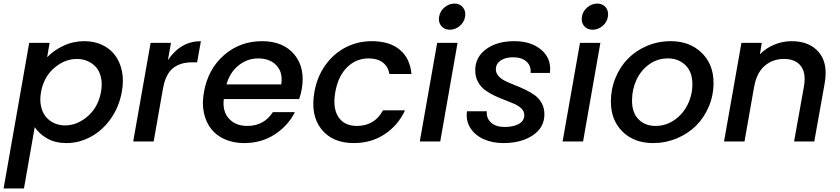

<svg xmlns="http://www.w3.org/2000/svg" viewBox="-43 -790 4688 1072"><path d="M220.2 -470.2Q255.9 -508.3 310.5 -534.2Q365.2 -560.1 428.2 -560.1Q482.4 -560.1 526.4 -539.8Q570.3 -519.5 598.4 -482.7Q626.5 -445.8 637.7 -393.8Q648.9 -341.8 637.2 -277.8Q622.6 -194.8 576.7 -128.9Q530.8 -63 465.6 -27.1Q400.4 8.8 328.1 8.8Q265.6 8.8 220.7 -16.8Q175.8 -42.5 150.9 -80.1L90.8 262.2H-22.9L120.1 -550.8H233.9ZM521 -277.8Q528.8 -321.3 521 -356.7Q513.2 -392.1 493.7 -414.3Q474.1 -436.5 446.5 -448.7Q418.9 -460.9 386.2 -460.9Q318.4 -460.9 259.8 -410.6Q201.2 -360.4 186 -275.9Q178.2 -232.4 186 -196.8Q193.8 -161.1 213.1 -137.9Q232.4 -114.7 260 -102.3Q287.6 -89.8 319.8 -89.8Q388.2 -89.8 447 -141.1Q505.9 -192.4 521 -277.8Z M814.9 0H700.7L797.9 -550.8H911.6L894.5 -454.1Q965.8 -560.1 1078.6 -560.1L1057.6 -441.9H1028.8Q961.9 -441.9 921.4 -408.2Q880.9 -374.5 866.7 -293.9Z M1398.4 -463.9Q1337.9 -463.9 1289.1 -424.8Q1240.2 -385.7 1221.7 -318.8H1527.3Q1537.6 -385.3 1500.7 -424.6Q1463.9 -463.9 1398.4 -463.9ZM1603.5 -164.1Q1565.4 -87.9 1491.2 -39.6Q1417 8.8 1320.3 8.8Q1261.2 8.8 1214.1 -11.5Q1167 -31.7 1137.2 -68.8Q1107.4 -106 1095.7 -158.4Q1084 -210.9 1095.7 -275.9Q1118.7 -404.8 1208 -482.4Q1297.4 -560.1 1420.4 -560.1Q1538.6 -560.1 1600.6 -485.4Q1662.6 -410.6 1641.6 -291Q1638.7 -272.5 1627.4 -236.8H1206.5Q1198.2 -168.5 1235.4 -127.7Q1272.5 -86.9 1337.4 -86.9Q1430.7 -86.9 1480.5 -164.1Z M1712.4 -275.9Q1727.1 -360.4 1772.9 -425.3Q1818.8 -490.2 1886.2 -525.1Q1953.6 -560.1 2032.2 -560.1Q2132.3 -560.1 2189.2 -512.5Q2246.1 -464.8 2254.4 -377H2131.3Q2124 -418 2094.5 -440.9Q2064.9 -463.9 2015.1 -463.9Q1945.3 -463.9 1895 -414.3Q1844.7 -364.7 1829.1 -275.9Q1813.5 -186.5 1846.4 -136.7Q1879.4 -86.9 1949.2 -86.9Q2048.3 -86.9 2095.2 -173.8H2218.3Q2179.7 -90.3 2105 -40.8Q2030.3 8.8 1932.1 8.8Q1812.5 8.8 1751 -69.3Q1689.5 -147.5 1712.4 -275.9Z M2300.8 0 2397.9 -550.8H2511.7L2415 0ZM2468.8 -624Q2438 -624 2420.7 -645Q2403.3 -666 2408.7 -696.8Q2413.6 -727.5 2438.7 -748.8Q2463.9 -770 2494.6 -770Q2524.4 -770 2541.7 -748.8Q2559.1 -727.5 2553.7 -696.8Q2548.8 -666 2523.9 -645Q2499 -624 2468.8 -624Z M2996.6 -151.9Q2996.6 -78.1 2932.1 -34.7Q2867.7 8.8 2767.6 8.8Q2705.6 8.8 2656.7 -13.4Q2607.9 -35.6 2582.5 -76.7Q2557.1 -117.7 2564.5 -168.9H2675.3Q2671.4 -130.9 2698.2 -106Q2725.1 -81.1 2774.4 -81.1Q2822.8 -81.1 2853.5 -97.9Q2884.3 -114.7 2884.3 -147.9Q2884.3 -167.5 2869.1 -183.1Q2854 -198.7 2829.8 -209.5Q2805.7 -220.2 2776.4 -231.2Q2747.1 -242.2 2718 -255.9Q2689 -269.5 2664.8 -287.4Q2640.6 -305.2 2625.5 -333.5Q2610.4 -361.8 2610.4 -397.9Q2610.4 -470.7 2670.9 -515.4Q2731.4 -560.1 2828.6 -560.1Q2923.8 -560.1 2980.5 -510.7Q3037.1 -461.4 3027.3 -382.8H2919.4Q2923.3 -421.9 2896.7 -446Q2870.1 -470.2 2821.3 -470.2Q2778.3 -470.2 2752 -451.9Q2725.6 -433.6 2725.6 -402.8Q2725.6 -381.8 2740.5 -365.2Q2755.4 -348.6 2779.3 -337.2Q2803.2 -325.7 2832 -314.5Q2860.8 -303.2 2889.9 -289.3Q2918.9 -275.4 2942.9 -258.3Q2966.8 -241.2 2981.7 -213.9Q2996.6 -186.5 2996.6 -151.9Z M3098.1 0 3195.3 -550.8H3309.1L3212.4 0ZM3266.1 -624Q3235.4 -624 3218 -645Q3200.7 -666 3206.1 -696.8Q3210.9 -727.5 3236.1 -748.8Q3261.2 -770 3292 -770Q3321.8 -770 3339.1 -748.8Q3356.4 -727.5 3351.1 -696.8Q3346.2 -666 3321.3 -645Q3296.4 -624 3266.1 -624Z M3940.9 -327.1Q3940.9 -257.3 3914.6 -195.1Q3888.2 -132.8 3843.3 -88.1Q3798.3 -43.5 3735.6 -17.3Q3672.9 8.8 3603 8.8Q3497.6 8.8 3432.6 -55.2Q3367.7 -119.1 3367.7 -223.1Q3367.7 -292.5 3393.1 -354.5Q3418.5 -416.5 3462.4 -461.7Q3506.3 -506.8 3568.6 -533.4Q3630.9 -560.1 3701.7 -560.1Q3807.6 -560.1 3874.3 -495.6Q3940.9 -431.2 3940.9 -327.1ZM3485.8 -228Q3485.8 -160.6 3522.2 -123.8Q3558.6 -86.9 3616.7 -86.9Q3674.3 -86.9 3721.9 -119.6Q3769.5 -152.3 3796.1 -205.8Q3822.8 -259.3 3822.8 -319.8Q3822.8 -388.7 3783.9 -426.3Q3745.1 -463.9 3686 -463.9Q3627.9 -463.9 3581.5 -430.7Q3535.2 -397.5 3510.5 -344Q3485.8 -290.5 3485.8 -228Z M4390.6 0 4445.8 -308.1Q4458.5 -382.3 4428.2 -421.6Q4397.9 -460.9 4334.5 -460.9Q4270 -460.9 4225.6 -421.6Q4181.2 -382.3 4168.5 -308.1V-311L4113.8 0H3999.5L4096.7 -550.8H4210.4L4199.7 -486.8Q4233.4 -521.5 4280.3 -540.8Q4327.1 -560.1 4376.5 -560.1Q4476.6 -560.1 4528.8 -498.5Q4581.1 -437 4561.5 -325.2L4503.4 0Z"/></svg>

Font: Poppins Medium
Style: Italic
Weight: 500
Italic angle: -10°
Designer: Ninad Kale (Devanagari), Jonny Pinhorn (Latin)
Foundry: Indian Type Foundry
Version: Version 3.200;PS 1.000;hotconv 16.6.54;makeotf.lib2.5.65590